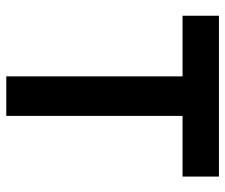

<svg xmlns="http://www.w3.org/2000/svg" viewBox="-74 -660 733 626"><g transform="rotate(90 293.0 -346.5)"><path d="M228.5 0V-693.4H357.4V0ZM30.8 -574.7V-693.4H555.2V-574.7Z"/></g></svg>

Font: Cascadia Code PL
Style: Regular
Weight: 400
Monospace: yes
Designer: Aaron Bell
Foundry: Saja Typeworks
Version: Version 2102.003